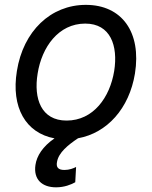

<svg xmlns="http://www.w3.org/2000/svg" viewBox="-20 -573 638 805"><path d="M137.8 -264.6C155.2 -375.4 225.1 -474.1 337.4 -474.1C443.5 -474.1 475.5 -381 458.8 -275.6C440.7 -164.1 371.1 -67.5 259.2 -67.5C152.7 -67.5 120.4 -159.1 137.8 -264.6ZM50.8 -275.2C25.9 -122.9 87.7 -15.3 208.5 7.1C158.7 41.5 134.2 80.6 128.6 118.6C119.7 179.7 156.6 212.4 215.2 212.4C249.6 212.4 278.1 201 295.5 191.1L299 127.1C287.6 132.8 271 139.6 250 139.6C222.3 139.6 214.8 126.8 219.1 105.5C225.9 66.8 264.2 35.5 307.2 6.7C429 -15.3 521.7 -117.9 545.8 -264.6C573.5 -437.5 491.5 -552.6 339.8 -552.6C192.8 -552.6 77.4 -442.8 50.8 -275.2Z"/></svg>

Font: Margiela Sans Text
Style: Italic
Weight: 400
Italic angle: -9.39999°
Designer: Stefan Endress, Andreas Faust
Version: Version 1.100;FEAKit 1.0